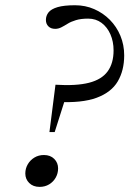

<svg xmlns="http://www.w3.org/2000/svg" viewBox="-20 -705 494 732"><path d="M147.5 -114Q172 -114 186.8 -99.2Q201.5 -84.5 201.5 -63Q201.5 -44 192.5 -28Q183.5 -12 167.5 -2.2Q151.5 7.5 131 7.5Q106.5 7.5 91.5 -7.2Q76.5 -22 76.5 -43.5Q76.5 -62.5 85.8 -78.5Q95 -94.5 111 -104.2Q127 -114 147.5 -114ZM266 -685Q305.5 -685 339.2 -670.2Q373 -655.5 398.8 -629.5Q424.5 -603.5 439 -568.8Q453.5 -534 453.5 -494Q453.5 -436.5 429 -394.8Q404.5 -353 348.2 -332.2Q292 -311.5 197 -316.5L243 -373L188.5 -201.5H168.5L191.5 -382Q271 -377 319.5 -389.5Q368 -402 390.5 -433Q413 -464 413 -513Q413 -546.5 401 -574Q389 -601.5 367.2 -617.8Q345.5 -634 316 -634Q288.5 -634 269.5 -628.2Q250.5 -622.5 237.8 -614.5Q225 -606.5 213.8 -600.8Q202.5 -595 190.5 -595Q174 -595 164.5 -604.5Q155 -614 155 -629Q155 -645 165 -657.8Q175 -670.5 199.5 -677.8Q224 -685 266 -685Z"/></svg>

Font: Newsreader 24pt
Style: Italic
Weight: 400
Italic angle: -17°
Designer: Hugues Gentile
Foundry: Production Type
Version: Version 1.003